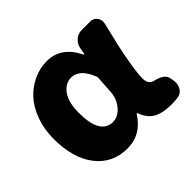

<svg xmlns="http://www.w3.org/2000/svg" viewBox="-139 -766 963 963"><g transform="rotate(-45 342.5 -284.5)"><path d="M268.6 13.7Q164.1 13.7 102.1 -65.4Q40 -144.5 40 -282.2Q40 -350.6 61 -408.2Q82 -465.8 116.7 -503.4Q151.4 -541 196.8 -562Q242.2 -583 292 -583Q392.6 -583 445.3 -475.6Q446.3 -473.6 448.2 -473.6Q450.2 -473.6 450.2 -475.6L457 -512.7Q461.9 -537.1 481.4 -553.2Q501 -569.3 525.4 -569.3H585.9Q608.4 -569.3 622.1 -551.8Q631.8 -539.1 631.8 -524.4Q631.8 -518.6 630.9 -512.7Q610.4 -426.8 600.6 -384.3Q590.8 -341.8 580.1 -278.3Q569.3 -214.8 569.3 -180.7Q569.3 -139.6 604.5 -131.8Q664.1 -119.1 669.9 -80.1L672.9 -62.5Q673.8 -56.6 673.8 -50.8Q673.8 -31.2 664.1 -14.6Q651.4 6.8 627 10.7Q605.5 13.7 580.1 13.7Q518.6 13.7 482.4 -6.8Q446.3 -27.3 429.7 -75.2Q428.7 -78.1 426.3 -78.1Q423.8 -78.1 422.9 -76.2Q366.2 13.7 268.6 13.7ZM311.5 -131.8Q347.7 -131.8 377 -166Q406.2 -200.2 409.2 -248L415 -337.9Q416 -344.7 413.1 -351.6Q378.9 -438.5 319.3 -438.5Q279.3 -438.5 250.5 -399.9Q221.7 -361.3 221.7 -285.2Q221.7 -131.8 311.5 -131.8Z"/></g></svg>

Font: Gen Jyuu Gothic Heavy
Style: Bold
Weight: 900
Designer: [Source Han Sans]
Ryoko NISHIZUKA  (kana & ideographs); Paul D. Hunt (Latin, Greek & Cyrillic); Wenlong ZHANG  (bopomofo
Version: Version 1.002.20150607